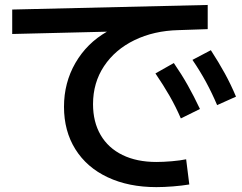

<svg xmlns="http://www.w3.org/2000/svg" viewBox="-20 -728 978 775"><path d="M238.3 -296.9Q238.3 -394 284.4 -473.9Q330.6 -553.7 411.6 -600.1L29.3 -590.8V-689.5L818.4 -708V-610.4L700.2 -606.4Q601.1 -604 522.7 -565.9Q444.3 -527.8 399.9 -460.9Q355.5 -394 355.5 -307.6Q355.5 -235.8 386.2 -183.1Q417 -130.4 474.6 -102.3Q532.2 -74.2 611.3 -74.2Q638.2 -74.2 673.1 -77.1Q708 -80.1 731.4 -85L744.1 16.6Q714.8 21.5 678.2 24.4Q641.6 27.3 611.3 27.3Q499 27.3 414.6 -12.5Q330.1 -52.2 284.2 -125.7Q238.3 -199.2 238.3 -296.9ZM607.4 -431.6 681.6 -473.6Q712.9 -428.2 737.8 -384Q762.7 -339.8 787.1 -288.1L710 -250Q689.5 -297.4 664.6 -340.8Q639.6 -384.3 607.4 -431.6ZM756.8 -486.3 831.1 -525.4Q862.8 -476.6 887.5 -431.6Q912.1 -386.7 932.6 -337.9L856.4 -303.7Q835.9 -352.1 812 -396.2Q788.1 -440.4 756.8 -486.3Z"/></svg>

Font: Pretendard JP SemiBold
Style: Regular
Weight: 600
Designer: Base glyphs from Inter by Rasmus Andersson; Hangeul glyphs from Noto Sans CJK(Source Han Sans) by Jang Soo-young and Kan
Foundry: Kil Hyung-jin
Version: Version 1.309